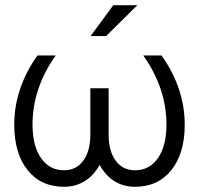

<svg xmlns="http://www.w3.org/2000/svg" viewBox="-20 -715 771 744"><path d="M228 8.8Q138.7 8.8 86.9 -55.9Q35.2 -120.6 35.2 -231.9Q35.2 -373 125 -500H195.8Q106 -373 106 -231.9Q106 -150.4 138.7 -102.8Q171.4 -55.2 228 -55.2Q275.4 -55.2 302.7 -92.5Q330.1 -129.9 330.1 -193.8V-373H400.9V-193.8Q400.9 -129.9 428.2 -92.5Q455.6 -55.2 502.9 -55.2Q559.6 -55.2 592.3 -102.8Q625 -150.4 625 -231.9Q625 -373 535.2 -500H606Q695.8 -373 695.8 -231.9Q695.8 -120.6 644 -55.9Q592.3 8.8 502.9 8.8Q458 8.8 423.1 -13.2Q388.2 -35.2 366.2 -76.2Q343.8 -35.2 308.3 -13.2Q272.9 8.8 228 8.8ZM418.9 -694.8H512.2L391.1 -575.2H331.1Z"/></svg>

Font: LT Superior
Style: Regular
Weight: 400
Designer: Daniel Lyons
Foundry: LyonsType
Version: Version 1.000